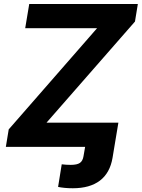

<svg xmlns="http://www.w3.org/2000/svg" viewBox="-20 -748 722 978"><path d="M275.9 204.1 294.4 88.9Q305.2 90.3 317.1 91.1Q329.1 91.8 340.3 91.8Q372.6 91.8 387 81.8Q401.4 71.8 405.3 47.9L413.6 0H562.5L553.2 56.2Q540 133.3 488.8 172.1Q437.5 210.9 351.1 210.9Q328.6 210.9 309.1 209Q289.6 207 275.9 204.1ZM9.8 0 24.4 -88.9 474.6 -604.5H108.4L128.9 -727.5H682.1L667.5 -638.2L216.8 -123H583L562.5 0Z"/></svg>

Font: Inter 17pt
Style: Bold Italic
Weight: 700
Italic angle: -9.3988°
Version: Version 4.001;git-66647c0bb